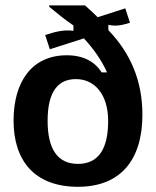

<svg xmlns="http://www.w3.org/2000/svg" viewBox="-20 -687 584 719"><path d="M271.7 12.5C432.5 12.5 513.3 -89.2 513.3 -257.5C513.3 -385 468.3 -488.3 385.8 -574.2V-594.2C416.7 -586.7 440.8 -594.2 466.7 -601.7L449.2 -655.8L345.8 -622.5C330.8 -637.5 315 -652.5 298.3 -666.7H164.2V-661.7C194.2 -637.5 222.5 -613.3 255 -591.7V-571.7C215.8 -576.7 182.5 -566.7 149.2 -555.8L166.7 -502.5L294.2 -543.3C332.5 -501.7 361.7 -459.2 380.8 -415.8H360.8C335.8 -455 294.2 -480 230 -480C99.2 -480 30.8 -380.8 30.8 -235C30.8 -85 110 12.5 271.7 12.5ZM271.7 -73.3C194.2 -73.3 158.3 -130.8 158.3 -235C158.3 -345 198.3 -390.8 264.2 -390.8C336.7 -390.8 385 -330.8 385 -234.2C385 -130.8 350 -73.3 271.7 -73.3Z"/></svg>

Font: Familjen Grotesk SemiBold
Style: Regular
Weight: 600
Designer: Anders Wikstroem, Jonas Baeckman, Matilda Gysing, Kristian Moeller
Foundry: Familjen STHLM AB
Version: Version 2.000